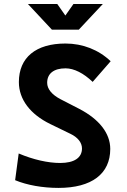

<svg xmlns="http://www.w3.org/2000/svg" viewBox="-20 -918 626 948"><path d="M269 9.8C432.6 9.8 524.4 -59.6 524.4 -182.6C524.4 -260.3 469.2 -329.6 371.6 -380.4L277.8 -428.7C236.3 -450.7 212.9 -478.5 212.9 -509.3C212.9 -555.2 246.1 -580.6 303.7 -580.6C345.7 -580.6 392.6 -556.6 437.5 -513.7L526.4 -615.7C466.8 -672.4 388.2 -703.1 303.2 -703.1C156.7 -703.1 73.2 -633.8 73.2 -512.7C73.2 -426.8 129.9 -353.5 228 -305.7L327.6 -257.3C363.8 -240.2 384.8 -213.9 384.8 -185.1C384.8 -138.7 346.2 -113.3 276.9 -113.3C216.8 -113.3 143.6 -129.9 72.3 -160.2L54.7 -28.3C113.3 -3.9 190.4 9.8 269 9.8ZM236.3 -771.5H369.1L487.8 -898.4H342.8L302.7 -841.3L262.7 -898.4H117.7Z"/></svg>

Font: CaskaydiaCove Nerd Font
Style: Bold
Weight: 700
Designer: Aaron Bell
Foundry: Saja Typeworks
Version: Version 2111.1;Nerd Fonts 2.3.0